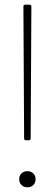

<svg xmlns="http://www.w3.org/2000/svg" viewBox="-20 -771 234 820"><path d="M91 -172Q83 -172 83 -180L80 -743Q80 -751 88 -751H106Q114 -751 114 -743L111 -180Q111 -172 103 -172ZM62 -6Q62 -21 72 -30.5Q82 -40 97 -40Q112 -40 122 -30.5Q132 -21 132 -6Q132 10 122 19.5Q112 29 97 29Q82 29 72 19.5Q62 10 62 -6Z"/></svg>

Font: LINE Seed Sans KR Thin
Style: Regular
Weight: 250
Designer: LINE BX Design & Sandoll Inc & Dalton Maag Ltd
Foundry: Sandoll Inc.
Version: Version 1.000